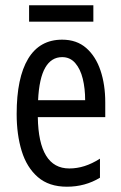

<svg xmlns="http://www.w3.org/2000/svg" viewBox="-20 -696 458 726"><path d="M215 -546Q270 -546 306 -514.5Q342 -483 360 -429.5Q378 -376 378 -309V-253H123Q126 -59 242 -59Q271 -59 299.5 -68Q328 -77 358 -96V-24Q302 10 233 10Q165 10 123 -26.5Q81 -63 62 -125Q43 -187 43 -265Q43 -402 86.5 -474Q130 -546 215 -546ZM215 -480Q174 -480 151 -440Q128 -400 124 -317H302Q302 -361 293 -398Q284 -435 264.5 -457.5Q245 -480 215 -480ZM333 -676V-614H90V-676Z"/></svg>

Font: Noto Sans Sinhala UI ExtraCondensed
Style: Regular
Weight: 400
Width: 2
Designer: Jelle Bosma - Monotype Design Team
Foundry: Monotype Imaging Inc.
Version: Version 2.006; ttfautohint (v1.8.4.7-5d5b)